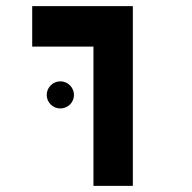

<svg xmlns="http://www.w3.org/2000/svg" viewBox="-20 -606 626 626"><path d="M284.7 0H413.1V-585.9H85V-454.1H284.7ZM176.8 -252.4C201.2 -252.4 221.2 -272 221.2 -296.4C221.2 -320.8 201.2 -340.8 176.8 -340.8C152.3 -340.8 132.3 -320.8 132.3 -296.4C132.3 -272 152.3 -252.4 176.8 -252.4Z"/></svg>

Font: Cascadia Mono NF
Style: Bold
Weight: 700
Monospace: yes
Designer: Aaron Bell
Foundry: Saja Typeworks
Version: Version 2404.023